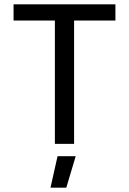

<svg xmlns="http://www.w3.org/2000/svg" viewBox="-20 -658 590 878"><path d="M507.8 -564V-638.2H42V-564H231V0H318.8V-564ZM326.2 56.2H243.2L210.9 200.2H283.2Z"/></svg>

Font: CodeNewRoman Nerd Font Mono
Style: Regular
Weight: 400
Monospace: yes
Designer: Sam Radian
Foundry: Code New Roman
Version: Version 2.00 November 29, 2014;Nerd Fonts 3.2.1